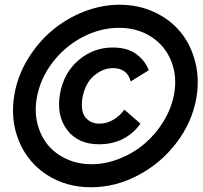

<svg xmlns="http://www.w3.org/2000/svg" viewBox="-20 -770 856 809"><path d="M483.9 -750Q563.5 -750 630.6 -718.8Q697.8 -687.5 741 -634.5Q784.2 -581.5 802.7 -508.8Q821.3 -436 807.1 -356Q789.1 -253.9 723.1 -167.7Q657.2 -81.5 561.5 -31.2Q465.8 19 363.8 19Q257.8 19 176.8 -33.9Q95.7 -86.9 59.1 -177.5Q22.5 -268.1 41 -374Q54.7 -450.7 96.7 -520.3Q138.7 -589.8 197.8 -640.1Q256.8 -690.4 331.8 -720.2Q406.7 -750 483.9 -750ZM481.9 -652.8Q401.9 -652.8 326.7 -613Q251.5 -573.2 200 -504.9Q148.4 -436.5 134.8 -356Q125 -299.8 137.9 -248.3Q150.9 -196.8 181.6 -159.4Q212.4 -122.1 260.3 -100.1Q308.1 -78.1 365.2 -78.1Q425.3 -78.1 484.4 -101.8Q543.5 -125.5 590.1 -165.3Q636.7 -205.1 669.9 -260Q703.1 -314.9 713.9 -375Q727.1 -450.7 700.7 -514.6Q674.3 -578.6 616.2 -615.7Q558.1 -652.8 481.9 -652.8ZM455.1 -569.8Q516.1 -569.8 553.7 -542.5Q591.3 -515.1 606.9 -474.1L530.8 -426.8Q516.1 -482.9 456.1 -482.9Q413.1 -482.9 375.7 -450.7Q338.4 -418.5 327.1 -356.9Q322.8 -326.7 326.7 -305.9Q330.6 -285.2 342.5 -272.5Q354.5 -259.8 368.4 -254.4Q382.3 -249 398.9 -249Q430.7 -249 458.7 -266.1Q486.8 -283.2 503.9 -308.1L571.8 -249Q543.5 -208.5 499.3 -185.3Q455.1 -162.1 397 -162.1Q308.6 -162.1 262.7 -222.9Q216.8 -283.7 232.9 -375Q248.5 -462.9 311 -516.4Q373.5 -569.8 455.1 -569.8Z"/></svg>

Font: Stilu SemiBold
Style: Italic
Weight: 600
Italic angle: -10°
Designer: Genilson Lima Santos
Foundry: Genilson Lima Santos
Version: Version 1.200;PS 001.200;hotconv 1.0.88;makeotf.lib2.5.64775